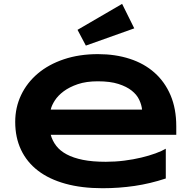

<svg xmlns="http://www.w3.org/2000/svg" viewBox="-20 -973 1008 1011"><path d="M853 -33.2Q770.5 -5.9 688.2 6.1Q606 18.1 520 18.1Q410.2 18.1 324.5 -5.6Q238.8 -29.3 180.2 -74.2Q121.6 -119.1 90.8 -184.1Q60.1 -249 60.1 -331.1Q60.1 -407.2 91.1 -472.4Q122.1 -537.6 179 -585.7Q235.8 -633.8 316.4 -660.9Q397 -688 496.1 -688Q587.4 -688 663.3 -663.3Q739.3 -638.7 793.7 -590.3Q848.1 -542 878.2 -471.2Q908.2 -400.4 908.2 -308.1V-263.2H247.1Q255.9 -231.4 276.1 -205.1Q296.4 -178.7 331.1 -160.2Q365.7 -141.6 416.3 -131.3Q466.8 -121.1 537.1 -121.1Q586.9 -121.1 634.8 -127.2Q682.6 -133.3 724.1 -143.3Q765.6 -153.3 799.1 -165.5Q832.5 -177.7 853 -189.9ZM728 -396Q725.6 -420.9 713.1 -447.5Q700.7 -474.1 673.8 -495.6Q647 -517.1 603.5 -531Q560.1 -544.9 495.1 -544.9Q434.1 -544.9 389.6 -529.8Q345.2 -514.6 315.2 -492.2Q285.2 -469.7 268.6 -443.8Q252 -418 247.1 -396ZM687 -823.7 432.1 -732.9 388.2 -815.9 623 -952.6Z"/></svg>

Font: REH Gaming
Style: Gaming
Weight: 700
Designer: Astigmatic (AOETI)
Foundry: Astigmatic (AOETI)
Version: Version 1.001 2011